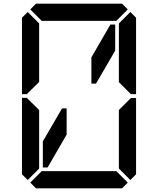

<svg xmlns="http://www.w3.org/2000/svg" viewBox="-20 -1020 856 1040"><path d="M144 -969 175 -1000H641L672 -969L610 -907H590H454H362H226H206ZM686 -955 717 -924V-510H690L685 -514L624 -575V-607V-782V-887V-893ZM685 -485 690 -489H717V-76L686 -45L624 -107V-113V-218V-424ZM672 -31 641 0H175L144 -31L206 -93H226H362H454H590H610ZM130 -45 99 -76V-490H126L130 -485L192 -424V-218V-113V-107ZM130 -515 126 -510H99V-924L130 -955L192 -893V-887V-782V-576ZM578 -887H604V-746L500 -567H475V-709ZM341 -291 238 -113H212V-254L316 -433H341Z"/></svg>

Font: DSEG14 Classic
Style: Regular
Weight: 400
Designer: Keshikan(Twitter:@keshinomi_88pro)
Version: Version 0.46